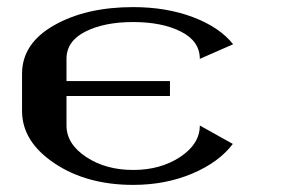

<svg xmlns="http://www.w3.org/2000/svg" viewBox="-20 -520 790 540"><path d="M634.8 -115.2Q595.7 -63.5 520.5 -31.7Q445.3 0 354.5 0Q223.6 0 132.8 -61Q42 -122.1 42 -208V-312.5Q42 -397.5 131.8 -448.7Q221.7 -500 354.5 -500Q448.2 -500 522.9 -471.7Q597.7 -443.4 635.7 -395.5L542 -354.5Q542 -404.3 488.8 -431.2Q435.5 -458 354.5 -458Q273.4 -458 220.2 -431.2Q167 -404.3 167 -354.5V-292H458V-250H167V-167Q167 -115.2 222.2 -78.6Q277.3 -42 354.5 -42Q431.6 -42 486.8 -78.6Q542 -115.2 542 -167Z"/></svg>

Font: okolaksMetalik
Style: bold
Weight: 700
Width: 7
Version: Version 0.6